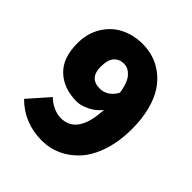

<svg xmlns="http://www.w3.org/2000/svg" viewBox="-182 -769 904 904"><g transform="rotate(45 270.0 -317.0)"><path d="M32.2 -430.2Q32.2 -496.1 62.3 -545.9Q92.3 -595.7 141.8 -620.8Q191.4 -646 252 -646Q289.6 -646 324.7 -635.3Q359.9 -624.5 392.1 -600.1Q424.3 -575.7 448 -539.6Q471.7 -503.4 485.8 -449.2Q500 -395 500 -328.1Q500 -244.6 478.3 -178.5Q456.5 -112.3 419.7 -71.3Q382.8 -30.3 336.4 -9Q290 12.2 237.8 12.2Q120.1 12.2 40 -67.9L129.9 -169.9Q146 -152.3 173.1 -139.2Q200.2 -126 226.1 -126Q335 -126 342.8 -296.9Q320.8 -268.1 286.4 -251Q252 -233.9 224.1 -233.9Q138.2 -233.9 85.2 -283.2Q32.2 -332.5 32.2 -430.2ZM188 -430.2Q188 -354 257.8 -354Q281.7 -354 303.2 -367.4Q324.7 -380.9 338.9 -408.2Q329.1 -468.8 306.4 -493.4Q283.7 -518.1 255.9 -518.1Q225.6 -518.1 206.8 -497.6Q188 -477.1 188 -430.2Z"/></g></svg>

Font: Source Sans Pro Black
Style: Regular
Weight: 900
Designer: Paul D. Hunt
Foundry: Adobe Systems Incorporated
Version: Version 2.020;PS 2.0;hotconv 1.0.86;makeotf.lib2.5.63406